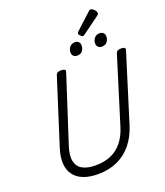

<svg xmlns="http://www.w3.org/2000/svg" viewBox="-246 -1619 1551 1800"><g transform="rotate(-20 529.5 -719.0)"><path d="M415 19Q332 19 272 -4.5Q212 -28 178 -73Q144 -118 139 -184Q134 -250 161 -336L369 -988Q374 -1002 385.5 -1008.5Q397 -1015 421 -1015Q444 -1015 455 -1008Q466 -1001 461 -985L247 -324Q218 -235 231 -177.5Q244 -120 293.5 -93Q343 -66 423 -66Q511 -66 577.5 -95.5Q644 -125 690 -182.5Q736 -240 762 -324L968 -988Q973 -1002 984.5 -1008.5Q996 -1015 1019 -1015Q1067 -1015 1058 -985L849 -313Q815 -204 753.5 -130Q692 -56 607 -18.5Q522 19 415 19ZM610 -1092Q589 -1092 575 -1105Q561 -1118 561 -1144Q561 -1171 579.5 -1194.5Q598 -1218 634 -1218Q654 -1218 668 -1205.5Q682 -1193 682 -1167Q682 -1140 665 -1116Q648 -1092 610 -1092ZM856 -1092Q836 -1092 821.5 -1105Q807 -1118 807 -1144Q807 -1171 825.5 -1194.5Q844 -1218 880 -1218Q900 -1218 914.5 -1205.5Q929 -1193 929 -1167Q929 -1140 911.5 -1116Q894 -1092 856 -1092ZM726 -1246Q715 -1246 701.5 -1259.5Q688 -1273 688 -1283Q688 -1287 689.5 -1291Q691 -1295 697 -1301L855 -1446Q860 -1451 864.5 -1454Q869 -1457 875 -1457Q885 -1457 897.5 -1448Q910 -1439 919 -1427Q928 -1415 928 -1404Q928 -1397 926 -1392Q924 -1387 913 -1379L745 -1256Q739 -1252 734.5 -1249Q730 -1246 726 -1246Z"/></g></svg>

Font: Playwrite RO
Style: Regular
Weight: 400
Designer: Veronika Burian, José Scaglione
Foundry: TypeTogether
Version: Version 1.002